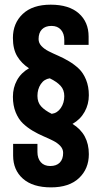

<svg xmlns="http://www.w3.org/2000/svg" viewBox="-20 -728 436 821"><path d="M35.2 -314Q35.2 -353 52.7 -385Q70.3 -417 104 -436Q71.8 -457 53.5 -487.5Q35.2 -518.1 35.2 -565.9Q35.2 -628.4 77.1 -668.2Q119.1 -708 196.8 -708Q274.9 -708 316.9 -670.9Q358.9 -633.8 358.9 -571.8V-536.1H254.9V-557.1Q254.9 -584.5 240.5 -600.8Q226.1 -617.2 200.2 -617.2Q173.8 -617.2 159.4 -602.5Q145 -587.9 145 -561Q145 -544.4 157 -531.5Q168.9 -518.6 187.7 -509Q206.5 -499.5 229.5 -489.5Q252.4 -479.5 275.4 -465.8Q298.3 -452.1 317.1 -434.3Q335.9 -416.5 347.9 -387.2Q359.9 -357.9 359.9 -320.8Q359.9 -282.2 341.8 -249.8Q323.7 -217.3 290 -198.2Q359.9 -155.3 359.9 -68.8Q359.9 -6.3 317.9 33.4Q275.9 73.2 198.2 73.2Q120.1 73.2 78.1 36.1Q36.1 -1 36.1 -63V-112.8H140.1V-78.1Q140.1 -50.8 154.5 -34.4Q168.9 -18.1 194.8 -18.1Q221.2 -18.1 235.6 -32.7Q250 -47.4 250 -74.2Q250 -90.8 238 -103.8Q226.1 -116.7 207.3 -126.2Q188.5 -135.7 165.5 -145.5Q142.6 -155.3 119.6 -168.9Q96.7 -182.6 77.9 -200.4Q59.1 -218.3 47.1 -247.6Q35.2 -276.9 35.2 -314ZM140.1 -317.9Q140.1 -290.5 155.8 -273.2Q171.4 -255.9 201.2 -241.2Q225.6 -244.6 240.2 -266.4Q254.9 -288.1 254.9 -316.9Q254.9 -343.8 239 -361.1Q223.1 -378.4 192.9 -393.1Q168.5 -389.6 154.3 -368.2Q140.1 -346.7 140.1 -317.9Z"/></svg>

Font: Bebas Neue Bold
Style: Regular
Weight: 700
Designer: Ryoichi Tsunekawa
Foundry: Ryoichi Tsunekawa
Version: Version 1.300